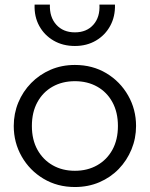

<svg xmlns="http://www.w3.org/2000/svg" viewBox="-20 -774 632 810"><path d="M296 15Q222 15 163.5 -20Q105 -55 71.5 -113.8Q38 -172.5 38 -242.5Q38 -295 57.2 -341.5Q76.5 -388 111.5 -423.8Q146.5 -459.5 193.5 -479.8Q240.5 -500 296 -500Q370.5 -500 428.8 -465Q487 -430 520.5 -371.2Q554 -312.5 554 -242.5Q554 -190.5 534.8 -143.8Q515.5 -97 481 -61.2Q446.5 -25.5 399.2 -5.2Q352 15 296 15ZM296 -53.5Q349 -53.5 390 -76.8Q431 -100 454.2 -142.2Q477.5 -184.5 477.5 -242.5Q477.5 -300.5 454.2 -343Q431 -385.5 390 -408.5Q349 -431.5 296 -431.5Q243 -431.5 202 -408.5Q161 -385.5 137.8 -343Q114.5 -300.5 114.5 -242.5Q114.5 -184.5 138 -142.2Q161.5 -100 202.2 -76.8Q243 -53.5 296 -53.5ZM296 -580Q245 -580 206 -602.8Q167 -625.5 145.5 -664.8Q124 -704 126 -754.5H190.5Q188.5 -702 217.5 -669.8Q246.5 -637.5 296 -637.5Q345.5 -637.5 374 -669.8Q402.5 -702 399.5 -754.5H465Q466.5 -704.5 445 -665Q423.5 -625.5 384.8 -602.8Q346 -580 296 -580Z"/></svg>

Font: Geologica Roman ExtraLight
Style: Regular
Weight: 250
Designer: Sindre Bremnes, Frode Helland
Foundry: Monokrom Skriftforlag AS
Version: Version 1.010;gftools[0.9.28]